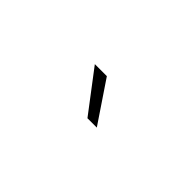

<svg xmlns="http://www.w3.org/2000/svg" viewBox="14 -957 573 573"><g transform="rotate(45 300.0 -671.0)"><path d="M369.1 -606 281.7 -735.8H231L329.6 -606Z"/></g></svg>

Font: Roboto Mono ExtraLight
Style: Regular
Weight: 250
Monospace: yes
Designer: Google
Version: Version 3.000